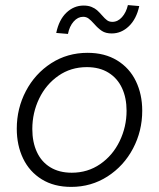

<svg xmlns="http://www.w3.org/2000/svg" viewBox="-20 -732 629 760"><path d="M46.4 -222.7Q46.4 -302.7 82.5 -371.6Q118.7 -440.4 182.6 -481.7Q246.6 -522.9 326.7 -522.9Q394.5 -522.9 443.6 -492.9Q492.7 -462.9 517.8 -410.9Q543 -358.9 543 -293.5Q543 -213.4 506.6 -144.3Q470.2 -75.2 405.8 -33.7Q341.3 7.8 261.7 7.8Q193.8 7.8 145.3 -22.2Q96.7 -52.2 71.5 -104.5Q46.4 -156.7 46.4 -222.7ZM481 -293.5Q481 -344.7 462.9 -383.5Q444.8 -422.4 409.4 -444.3Q374 -466.3 323.7 -466.3Q260.3 -466.3 211.2 -432.1Q162.1 -397.9 135 -341.8Q107.9 -285.6 107.9 -221.2Q107.9 -169.4 126 -130.4Q144 -91.3 179.2 -69.8Q214.4 -48.3 264.2 -48.3Q327.1 -48.3 376.7 -82.5Q426.3 -116.7 453.6 -173.3Q481 -230 481 -293.5ZM311 -710Q329.1 -710 342.3 -704.6Q355.5 -699.2 364 -691.7Q372.6 -684.1 383.3 -671.9Q395 -658.2 403.6 -651.9Q412.1 -645.5 424.8 -645.5Q446.3 -645.5 462.9 -664.1Q479.5 -682.6 486.3 -711.9L531.2 -708Q520 -656.7 490.2 -628.2Q460.4 -599.6 422.4 -599.6Q398.4 -599.6 383.3 -609.6Q368.2 -619.6 352.5 -637.7Q339.8 -651.9 330.6 -658.7Q321.3 -665.5 309.1 -665.5Q288.1 -665.5 271.5 -646.7Q254.9 -627.9 249 -597.7L202.6 -601.6Q213.4 -653.8 242.9 -681.9Q272.5 -710 311 -710Z"/></svg>

Font: Reddit Sans Chocolate Light
Style: Italic
Weight: 300
Italic angle: -11.25°
Designer: Stephen Hutchings
Version: Version 1.013